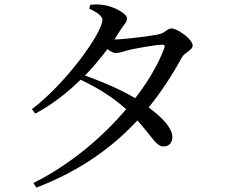

<svg xmlns="http://www.w3.org/2000/svg" viewBox="-20 -802 1040 872"><path d="M132 29 145 50C336 -23 484 -126 604 -255C674 -177 690 -136 723 -137C748 -137 763 -154 763 -181C761 -223 714 -271 655 -314C712 -384 761 -459 806 -541C819 -565 855 -574 855 -595C855 -625 784 -673 759 -673C740 -673 731 -653 704 -647C677 -640 548 -623 504 -623H500L528 -667C543 -692 557 -700 557 -719C557 -739 500 -772 452 -779C427 -783 408 -782 390 -780L385 -763C419 -747 445 -730 445 -712C445 -652 279 -423 125 -306L140 -286C214 -325 284 -379 346 -440C424 -403 493 -360 553 -306C443 -176 296 -53 132 29ZM366 -459C403 -497 437 -538 468 -579C482 -568 496 -561 505 -561C521 -561 540 -568 561 -574C594 -582 683 -598 715 -599C726 -600 731 -596 726 -583C699 -511 654 -433 594 -356C529 -395 442 -432 366 -459Z"/></svg>

Font: Noto Serif CJK SC Medium
Style: Regular
Weight: 500
Designer: Ryoko NISHIZUKA 西塚涼子 (kana & ideographs); Frank Grießhammer (Latin, Greek & Cyrillic); Wenlong ZHANG 张文龙 (bopomofo); San
Foundry: Adobe
Version: Version 2.001;hotconv 1.1.0;makeotfexe 2.6.0